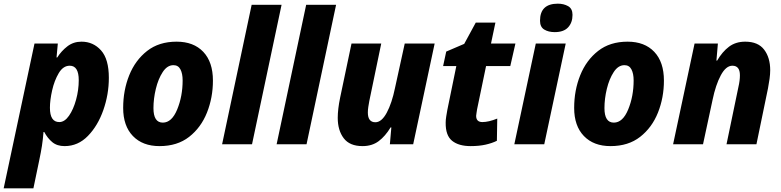

<svg xmlns="http://www.w3.org/2000/svg" viewBox="-58 -786 4257 1046"><path d="M265 -121Q214 -121 214 -199Q214 -240 226 -293.5Q238 -347 262 -387.5Q286 -428 322 -428Q371 -428 371 -349Q371 -296 356.5 -243Q342 -190 318 -155.5Q294 -121 265 -121ZM-38 240H124L155 91Q165 44 170.5 8.5Q176 -27 179 -67H183Q201 -33 227 -11.5Q253 10 294 10Q367 10 421 -45.5Q475 -101 505 -186.5Q535 -272 535 -362Q535 -464 492.5 -511.5Q450 -559 386 -559Q342 -559 309 -533.5Q276 -508 254 -473H250L257 -549H130Z M811 10Q908 10 972.5 -40.5Q1037 -91 1069.5 -172.5Q1102 -254 1102 -347Q1102 -448 1049.5 -503.5Q997 -559 904 -559Q808 -559 743.5 -508.5Q679 -458 646 -376Q613 -294 613 -198Q613 -100 666 -45Q719 10 811 10ZM829 -118Q778 -118 778 -197Q778 -248 791 -302Q804 -356 828.5 -393.5Q853 -431 887 -431Q913 -431 925 -408Q937 -385 937 -348Q937 -262 907.5 -190Q878 -118 829 -118Z M1152 0 1313 -760H1476L1315 0Z M1449 0 1610 -760H1773L1612 0Z M1917 10Q1969 10 2005 -17Q2041 -44 2070 -92H2074L2066 0H2193L2310 -549H2147L2094 -307Q2077 -224 2049 -172Q2021 -120 1987 -120Q1946 -120 1946 -173Q1946 -187 1948.5 -203.5Q1951 -220 1954 -236L2019 -549H1857L1795 -254Q1782 -191 1782 -144Q1782 -76 1814.5 -33Q1847 10 1917 10Z M2506 10Q2552 10 2587.5 2Q2623 -6 2649 -19L2651 -140Q2604 -121 2570 -121Q2536 -121 2536 -155Q2536 -161 2538 -170.5Q2540 -180 2541 -190L2590 -426H2722L2750 -549H2617L2641 -663H2534L2471 -547L2373 -505L2356 -426H2428L2379 -187Q2376 -170 2373 -151.5Q2370 -133 2370 -118Q2369 -48 2405 -19Q2441 10 2506 10Z M2964 -611Q3013 -611 3037 -637Q3061 -663 3061 -705Q3061 -739 3037 -752.5Q3013 -766 2981 -766Q2884 -766 2884 -673Q2884 -639 2907 -625Q2930 -611 2964 -611ZM2744 0H2907L3024 -549H2861Z M3268 10Q3365 10 3429.5 -40.5Q3494 -91 3526.5 -172.5Q3559 -254 3559 -347Q3559 -448 3506.5 -503.5Q3454 -559 3361 -559Q3265 -559 3200.5 -508.5Q3136 -458 3103 -376Q3070 -294 3070 -198Q3070 -100 3123 -45Q3176 10 3268 10ZM3286 -118Q3235 -118 3235 -197Q3235 -248 3248 -302Q3261 -356 3285.5 -393.5Q3310 -431 3344 -431Q3370 -431 3382 -408Q3394 -385 3394 -348Q3394 -262 3364.5 -190Q3335 -118 3286 -118Z M3609 0H3772L3824 -242Q3841 -324 3869 -376Q3897 -428 3932 -428Q3973 -428 3973 -376Q3973 -347 3965 -313L3900 0H4063L4126 -305Q4131 -331 4134.5 -356.5Q4138 -382 4138 -404Q4138 -472 4105 -515.5Q4072 -559 4002 -559Q3950 -559 3913.5 -531.5Q3877 -504 3849 -456H3845L3853 -549H3726Z"/></svg>

Font: Noto Sans Display Extra
Style: Italic
Weight: 800
Italic angle: -12°
Designer: Monotype Design Team
Foundry: Monotype Imaging Inc.
Version: Version 1.900